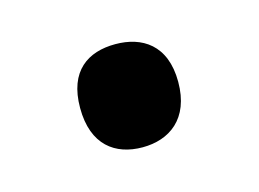

<svg xmlns="http://www.w3.org/2000/svg" viewBox="-38 -481 350 259"><g transform="rotate(-15 136.5 -352.0)"><path d="M68 -353C68 -301 98 -280 136 -280C173 -280 205 -301 205 -353C205 -405 173 -424 136 -424C98 -424 68 -405 68 -353Z"/></g></svg>

Font: Noto Sans Gujarati UI Medium
Style: Regular
Weight: 500
Designer: Jelle Bosma - Monotype Design Team, Universal Thirst
Foundry: Monotype Imaging Inc.
Version: Version 2.106